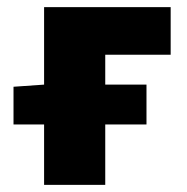

<svg xmlns="http://www.w3.org/2000/svg" viewBox="-20 -520 526 540"><path d="M18 -170V-276L104 -282H392V-170ZM104 0V-500H460V-366H276V0Z"/></svg>

Font: Source Sans 3 Black
Style: Regular
Weight: 900
Designer: Paul D. Hunt
Foundry: Adobe
Version: Version 3.046;hotconv 1.0.118;makeotfexe 2.5.65603